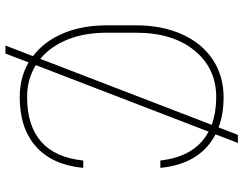

<svg xmlns="http://www.w3.org/2000/svg" viewBox="-112 -700 873 688"><g transform="rotate(90 324.0 -355.5)"><path d="M581.1 -217.8Q570.8 -107.9 505.4 -49.1Q439.9 9.8 327.6 9.8Q257.8 9.8 203.1 -22L171.4 61H142.6L180.7 -37.6Q127.9 -77.6 99.1 -145.5Q70.3 -213.4 70.3 -302.2V-408.7Q70.3 -499.5 102.1 -571Q133.8 -642.6 192.6 -681.6Q251.5 -720.7 327.6 -720.7Q389.6 -720.7 436 -702.6L462.9 -772H491.7L460.9 -691.9Q566.9 -636.7 581.1 -494.1H554.7Q540.5 -619.6 451.2 -667L212.9 -47.9Q262.7 -16.6 327.6 -16.6Q429.7 -16.6 487.1 -66.9Q544.4 -117.2 554.7 -217.8ZM96.7 -302.2Q96.7 -222.2 121.3 -161.4Q146 -100.6 190.4 -64L426.8 -678.2Q381.3 -694.3 327.6 -694.3Q224.1 -694.3 160.4 -616.2Q96.7 -538.1 96.7 -406.7Z"/></g></svg>

Font: Roboto Thin
Style: Regular
Weight: 250
Designer: Google
Version: Version 2.134; 2016